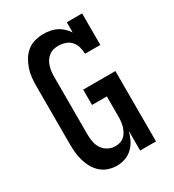

<svg xmlns="http://www.w3.org/2000/svg" viewBox="-182 -845 863 955"><g transform="rotate(-30 250.0 -367.5)"><path d="M208 8Q184 8 160.5 0.5Q137 -7 118.5 -23Q100 -39 88 -60Q76 -81 69 -104.5Q62 -128 59.5 -152Q57 -176 57 -200V-535Q57 -560 59.5 -584.5Q62 -609 70 -632.5Q78 -656 91 -677.5Q104 -699 123.5 -714.5Q143 -730 167.5 -736.5Q192 -743 216 -743Q236 -743 255 -739.5Q274 -736 291 -727.5Q308 -719 322.5 -705.5Q337 -692 347 -676V-735H435V-554H347Q347 -574 341.5 -593.5Q336 -613 323 -627.5Q310 -642 290.5 -648.5Q271 -655 252 -655Q237 -655 223 -651.5Q209 -648 197.5 -639Q186 -630 178 -618Q170 -606 165.5 -592Q161 -578 159 -563.5Q157 -549 157 -535V-200Q157 -179 161 -157.5Q165 -136 177 -118Q189 -100 208.5 -90Q228 -80 249 -80Q263 -80 276.5 -84Q290 -88 300.5 -97.5Q311 -107 317.5 -119.5Q324 -132 328 -145Q332 -158 333.5 -172Q335 -186 335 -200V-316H250V-404H435V0H344V-113Q338 -89 327 -66.5Q316 -44 298 -26.5Q280 -9 256.5 -0.5Q233 8 208 8Z"/></g></svg>

Font: Iosevka Slab Semibold
Style: Regular
Weight: 600
Monospace: yes
Designer: Belleve Invis
Foundry: Belleve Invis
Version: Version 11.1.1; ttfautohint (v1.8.3)